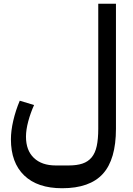

<svg xmlns="http://www.w3.org/2000/svg" viewBox="-20 -760 704 1020"><path d="M310 240Q179 240 108.5 172Q38 104 38 -20Q38 -65 50.5 -119Q63 -173 85 -225L161 -202Q142 -160 130 -115Q118 -70 118 -34Q118 39 160 79Q202 119 276 119H345Q388 119 418 109Q448 99 467 76Q486 53 494 15.5Q502 -22 502 -76V-740H596V-76Q596 87 526.5 163.5Q457 240 310 240Z"/></svg>

Font: IBM Plex Sans Arabic Medm
Style: Regular
Weight: 500
Designer: Mike Abbink, Paul van der Laan, Pieter van Rosmalen, Wael Morcos, Khajak Apelian
Foundry: Bold Monday
Version: Version 1.005